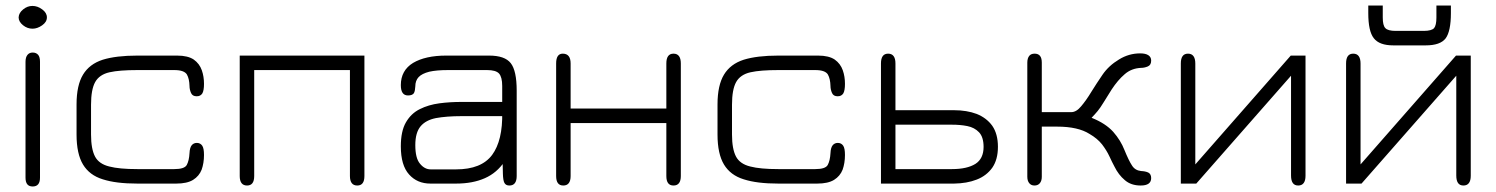

<svg xmlns="http://www.w3.org/2000/svg" viewBox="-20 -664 5424 696"><path d="M98.5 12C98.5 12 98.5 12 98.5 12C81 12 72.5 1.5 72.5 -20C72.5 -20 72.5 -20 72.5 -20C72.5 -20 72.5 -440 72.5 -440C72.5 -451 75 -459.5 79.5 -465C84 -470.5 90 -473.5 98.5 -473.5C98.5 -473.5 98.5 -473.5 98.5 -473.5C107 -473.5 114 -470.5 118.5 -465C123 -459.5 125 -451 125 -440C125 -440 125 -440 125 -440C125 -440 125 -20 125 -20C125 1.5 116 12 98.5 12ZM98 -560C98 -560 98 -560 98 -560C85.5 -560 74 -564 63.5 -572.5C53 -581 47.5 -590.5 47.5 -601C47.5 -601 47.5 -601 47.5 -601C48 -612 53.5 -621.5 64 -630C74.5 -638.5 85.5 -642.5 97.5 -642.5C97.5 -642.5 97.5 -642.5 97.5 -642.5C110 -642.5 121.5 -638.5 133 -630C144.5 -621.5 150 -612 150 -601C150 -601 150 -601 150 -601C150 -589.5 144 -580 132.5 -572C121 -564 109.5 -560 98 -560Z M619 1.5C619 1.5 478 1.5 478 1.5C426.5 1.5 385 -3.5 352.5 -14C320 -24 296.5 -42 281 -67.5C265.5 -93 257.5 -129.5 257.5 -176C257.5 -176 257.5 -176 257.5 -176C257.5 -176 257.5 -285.5 257.5 -285.5C257.5 -332 265.5 -368 281 -393.5C296.5 -419 320 -437 352.5 -447.5C385 -457.5 426.5 -462.5 478 -462.5C478 -462.5 478 -462.5 478 -462.5C478 -462.5 622 -462.5 622 -462.5C648.5 -462.5 668.5 -457.5 682.5 -448C696.5 -438 706 -425 711.5 -409.5C717 -394 719.5 -377.5 719.5 -360C719.5 -360 719.5 -360 719.5 -360C719.5 -344 717.5 -332.5 713.5 -325.5C709 -318.5 702.5 -315 693 -315C693 -315 693 -315 693 -315C682.5 -315 676 -319 672.5 -327C669 -335 667 -343.5 667 -352C667 -352 667 -352 667 -352C666.5 -369.5 663.5 -383.5 657.5 -394C651 -404.5 636 -410 612 -410C612 -410 612 -410 612 -410C612 -410 478 -410 478 -410C435 -410 401.5 -407.5 377 -402C352.5 -396.5 335 -384.5 325 -366.5C315 -348.5 310 -321 310 -284.5C310 -284.5 310 -284.5 310 -284.5C310 -284.5 310 -176.5 310 -176.5C310 -141 315 -114.5 324.5 -96.5C334 -78.5 351.5 -66.5 376 -60.5C400.5 -54 434.5 -51 478 -51C478 -51 478 -51 478 -51C478 -51 612 -51 612 -51C636.5 -51 651.5 -56 657 -66C662.5 -76 666 -90.5 667 -109C667 -109 667 -109 667 -109C667.5 -122.5 670.5 -132 675 -137.5C679.5 -143 686 -146 693.5 -146C693.5 -146 693.5 -146 693.5 -146C702 -146 708.5 -142.5 713 -136C717.5 -129.5 719.5 -118 719.5 -102C719.5 -102 719.5 -102 719.5 -102C719.5 -82.5 716.5 -64.5 711 -49C705 -33.5 694.5 -21 680 -12C665.5 -3 645 1.5 619 1.5C619 1.5 619 1.5 619 1.5Z M875.5 8.5C875.5 8.5 875.5 8.5 875.5 8.5C858 8.5 849 -3 849 -26C849 -26 849 -26 849 -26C849 -26 849 -462.5 849 -462.5C849 -462.5 1301 -462.5 1301 -462.5C1301 -462.5 1301 -26 1301 -26C1301 -3 1292.5 8.5 1275 8.5C1275 8.5 1275 8.5 1275 8.5C1257.5 8.5 1248.5 -3 1248.5 -26C1248.5 -26 1248.5 -26 1248.5 -26C1248.5 -26 1248.5 -410 1248.5 -410C1248.5 -410 901.5 -410 901.5 -410C901.5 -410 901.5 -26 901.5 -26C901.5 -3 893 8.5 875.5 8.5Z M1826.5 8.5C1826.5 8.5 1826.5 8.5 1826.5 8.5C1818 8.5 1812 5.5 1808.5 -1C1805 -7.5 1803.5 -18.5 1803 -34C1802.5 -49.5 1802 -71 1801.5 -98.5C1801.5 -98.5 1801.5 -98.5 1801.5 -98.5C1801.5 -98.5 1809.5 -79.5 1809.5 -79.5C1791 -51.5 1767 -31 1737.5 -18C1708 -5 1673.5 1.5 1633 1.5C1633 1.5 1633 1.5 1633 1.5C1633 1.5 1540 1.5 1540 1.5C1508.5 1.5 1482.5 -9.5 1463 -31.5C1443 -53.5 1433 -87.5 1433 -133.5C1433 -133.5 1433 -133.5 1433 -133.5C1433 -170 1439 -199 1451.5 -220.5C1464 -242 1480.5 -258 1502 -268.5C1523 -279 1546.5 -286 1573 -289.5C1599 -293 1626 -294.5 1653.5 -294.5C1653.5 -294.5 1653.5 -294.5 1653.5 -294.5C1653.5 -294.5 1824 -294.5 1824 -294.5C1824 -294.5 1800.5 -271.5 1800.5 -271.5C1800.5 -271.5 1800.5 -352.5 1800.5 -352.5C1800.5 -374 1796.5 -389 1789 -397.5C1781 -406 1766.5 -410 1745.5 -410C1745.5 -410 1745.5 -410 1745.5 -410C1745.5 -410 1604.5 -410 1604.5 -410C1576 -410 1553.5 -408 1536 -404C1518.5 -399.5 1505.5 -393 1497.5 -384.5C1489.5 -376 1485.5 -364.5 1485.5 -351C1485.5 -351 1485.5 -351 1485.5 -351C1485 -340.5 1483.5 -332 1480.5 -326.5C1477 -321 1470 -318 1459 -318C1459 -318 1459 -318 1459 -318C1441.5 -318 1433 -330.5 1433 -355.5C1433 -355.5 1433 -355.5 1433 -355.5C1433 -391 1448 -418 1477.5 -436C1507 -453.5 1547 -462.5 1597.5 -462.5C1597.5 -462.5 1597.5 -462.5 1597.5 -462.5C1597.5 -462.5 1752.5 -462.5 1752.5 -462.5C1791 -462.5 1817 -453.5 1831.5 -435C1846 -416.5 1853 -383 1853 -335.5C1853 -335.5 1853 -335.5 1853 -335.5C1853 -335.5 1853 -26 1853 -26C1853 -3 1844 8.5 1826.5 8.5ZM1541 -50C1541 -50 1541 -50 1541 -50C1541 -50 1633 -50 1633 -50C1694.5 -50 1738 -67.5 1764 -102.5C1789.5 -137 1802 -188.5 1800.5 -257C1800.5 -257 1800.5 -257 1800.5 -257C1800.5 -257 1816 -243 1816 -243C1816 -243 1653.5 -243 1653.5 -243C1616.5 -243 1585.5 -240.5 1560.5 -236C1535.5 -231 1517 -221 1504.5 -206C1492 -191 1485.5 -168.5 1485.5 -138C1485.5 -138 1485.5 -138 1485.5 -138C1485.5 -106.5 1491 -84 1502.5 -70.5C1513.5 -57 1526.5 -50 1541 -50Z M2022 8.5C2022 8.5 2022 8.5 2022 8.5C2004.5 8.5 1996 -3 1996 -26C1996 -26 1996 -26 1996 -26C1996 -26 1996 -434 1996 -434C1996 -457.5 2004 -469.5 2020 -469.5C2020 -469.5 2020 -469.5 2020 -469.5C2039 -469.5 2048.5 -457.5 2048.5 -434C2048.5 -434 2048.5 -434 2048.5 -434C2048.5 -434 2048.5 -270.5 2048.5 -270.5C2048.5 -270.5 2395.5 -270.5 2395.5 -270.5C2395.5 -270.5 2395.5 -434 2395.5 -434C2395.5 -457.5 2404 -469.5 2421.5 -469.5C2421.5 -469.5 2421.5 -469.5 2421.5 -469.5C2439 -469.5 2448 -457.5 2448 -434C2448 -434 2448 -434 2448 -434C2448 -434 2448 -26 2448 -26C2448 -3 2439 8.5 2421.5 8.5C2421.5 8.5 2421.5 8.5 2421.5 8.5C2404 8.5 2395.5 -3 2395.5 -26C2395.5 -26 2395.5 -26 2395.5 -26C2395.5 -26 2395.5 -218 2395.5 -218C2395.5 -218 2048.5 -218 2048.5 -218C2048.5 -218 2048.5 -26 2048.5 -26C2048.5 -3 2039.5 8.5 2022 8.5Z M2942.5 1.5C2942.5 1.5 2801.5 1.5 2801.5 1.5C2750 1.5 2708.5 -3.5 2676 -14C2643.5 -24 2620 -42 2604.5 -67.5C2589 -93 2581 -129.5 2581 -176C2581 -176 2581 -176 2581 -176C2581 -176 2581 -285.5 2581 -285.5C2581 -332 2589 -368 2604.5 -393.5C2620 -419 2643.5 -437 2676 -447.5C2708.5 -457.5 2750 -462.5 2801.5 -462.5C2801.5 -462.5 2801.5 -462.5 2801.5 -462.5C2801.5 -462.5 2945.5 -462.5 2945.5 -462.5C2972 -462.5 2992 -457.5 3006 -448C3020 -438 3029.5 -425 3035 -409.5C3040.5 -394 3043 -377.5 3043 -360C3043 -360 3043 -360 3043 -360C3043 -344 3041 -332.5 3037 -325.5C3032.5 -318.5 3026 -315 3016.5 -315C3016.5 -315 3016.5 -315 3016.5 -315C3006 -315 2999.5 -319 2996 -327C2992.5 -335 2990.5 -343.5 2990.5 -352C2990.5 -352 2990.5 -352 2990.5 -352C2990 -369.5 2987 -383.5 2981 -394C2974.5 -404.5 2959.5 -410 2935.5 -410C2935.5 -410 2935.5 -410 2935.5 -410C2935.5 -410 2801.5 -410 2801.5 -410C2758.5 -410 2725 -407.5 2700.5 -402C2676 -396.5 2658.5 -384.5 2648.5 -366.5C2638.5 -348.5 2633.5 -321 2633.5 -284.5C2633.5 -284.5 2633.5 -284.5 2633.5 -284.5C2633.5 -284.5 2633.5 -176.5 2633.5 -176.5C2633.5 -141 2638.5 -114.5 2648 -96.5C2657.5 -78.5 2675 -66.5 2699.5 -60.5C2724 -54 2758 -51 2801.5 -51C2801.5 -51 2801.5 -51 2801.5 -51C2801.5 -51 2935.5 -51 2935.5 -51C2960 -51 2975 -56 2980.5 -66C2986 -76 2989.5 -90.5 2990.5 -109C2990.5 -109 2990.5 -109 2990.5 -109C2991 -122.5 2994 -132 2998.5 -137.5C3003 -143 3009.5 -146 3017 -146C3017 -146 3017 -146 3017 -146C3025.5 -146 3032 -142.5 3036.5 -136C3041 -129.5 3043 -118 3043 -102C3043 -102 3043 -102 3043 -102C3043 -82.5 3040 -64.5 3034.5 -49C3028.5 -33.5 3018 -21 3003.5 -12C2989 -3 2968.5 1.5 2942.5 1.5C2942.5 1.5 2942.5 1.5 2942.5 1.5Z M3438.5 1.5C3438.5 1.5 3173.5 1.5 3173.5 1.5C3173.5 1.5 3173.5 -434 3173.5 -434C3173.5 -457.5 3182 -469.5 3199.5 -469.5C3199.5 -469.5 3199.5 -469.5 3199.5 -469.5C3217 -469.5 3226 -457.5 3226 -434C3226 -434 3226 -434 3226 -434C3226 -434 3226 -264.5 3226 -264.5C3226 -264.5 3438.5 -264.5 3438.5 -264.5C3469 -264.5 3496.5 -260 3520.5 -251C3544 -241.5 3563 -227.5 3577 -208C3590.5 -188.5 3597.5 -163 3597.5 -132C3597.5 -132 3597.5 -132 3597.5 -132C3597.5 -100.5 3590.5 -75.5 3577 -56C3563 -36.5 3544 -22 3520.5 -13C3496.5 -3.5 3469 1 3438.5 1.5C3438.5 1.5 3438.5 1.5 3438.5 1.5ZM3226 -212C3226 -212 3226 -51 3226 -51C3226 -51 3431 -51 3431 -51C3467.5 -51 3496 -57.5 3516 -70C3535.5 -82.5 3545.5 -103 3545.5 -131.5C3545.5 -131.5 3545.5 -131.5 3545.5 -131.5C3545.5 -155 3540 -173 3529 -184.5C3518 -196 3504 -203.5 3486.5 -207C3469 -210.5 3450.5 -212 3431 -212C3431 -212 3431 -212 3431 -212C3431 -212 3226 -212 3226 -212Z M3730 8.5C3730 8.5 3730 8.5 3730 8.5C3721.5 8.5 3715.5 5.5 3711 0C3706.5 -5.5 3704 -13 3704 -23.5C3704 -23.5 3704 -23.5 3704 -23.5C3704 -23.5 3704 -437 3704 -437C3704 -447.5 3706.5 -456 3711 -461.5C3715.5 -467 3722 -469.5 3730.5 -469.5C3730.5 -469.5 3730.5 -469.5 3730.5 -469.5C3739 -469.5 3745.5 -467 3750 -461.5C3754.5 -456 3756.5 -447.5 3756.5 -437C3756.5 -437 3756.5 -437 3756.5 -437C3756.5 -437 3756.5 -257.5 3756.5 -257.5C3756.5 -257.5 3863.5 -257.5 3863.5 -257.5C3875.5 -257.5 3887.5 -264.5 3899 -278.5C3910.5 -292 3923.5 -310 3937 -332.5C3937 -332.5 3937 -332.5 3937 -332.5C3948.5 -351 3961.5 -371 3976.5 -393C3991.5 -415 4011.5 -433.5 4036.5 -448.5C4036.5 -448.5 4036.5 -448.5 4036.5 -448.5C4060 -463 4085.5 -470.5 4113 -470.5C4113 -470.5 4113 -470.5 4113 -470.5C4125.5 -470.5 4135.5 -468.5 4142.5 -464C4149.5 -459.5 4153 -453 4153 -444.5C4153 -444.5 4153 -444.5 4153 -444.5C4153 -433.5 4149 -426.5 4140.5 -423C4132 -419.5 4124 -418 4116.5 -418C4116.5 -418 4116.5 -418 4116.5 -418C4093.5 -417 4073.5 -409.5 4057 -395C4040 -380.5 4024.5 -362 4010 -340C4010 -340 4010 -340 4010 -340C3997.5 -320 3987.5 -304 3980 -292C3972.5 -279.5 3965.5 -269.5 3959 -261.5C3952.5 -253.5 3945 -245.5 3937 -237C3937 -237 3937 -237 3937 -237C3971 -223.5 3997 -206.5 4015.5 -186C4033.5 -165.5 4047 -143.5 4056 -120.5C4056 -120.5 4056 -120.5 4056 -120.5C4066.5 -95 4075.5 -76 4083.5 -64C4091 -52 4102 -45.5 4116.5 -44C4116.5 -44 4116.5 -44 4116.5 -44C4126.5 -43.5 4135 -42 4142.5 -38.5C4149.5 -35 4153 -28 4153 -18.5C4153 -18.5 4153 -18.5 4153 -18.5C4153 -0.5 4140.5 8.5 4115 8.5C4115 8.5 4115 8.5 4115 8.5C4091.5 8.5 4072.5 2 4057.5 -11C4042 -24 4029.5 -40.5 4020 -60C4020 -60 4020 -60 4020 -60C4014.5 -70.5 4008 -83 4001.5 -97.5C3995 -111.5 3986 -126 3975 -140.5C3963.5 -155 3948.5 -167.5 3929.5 -178.5C3929.5 -178.5 3929.5 -178.5 3929.5 -178.5C3902 -196 3863 -205 3812 -205C3812 -205 3812 -205 3812 -205C3812 -205 3756.5 -205 3756.5 -205C3756.5 -205 3756.5 -23 3756.5 -23C3756.5 -13 3754 -5.5 3749.5 0C3745 5.5 3738.5 8.5 3730 8.5Z M4686 8.5C4686 8.5 4686 8.5 4686 8.5C4668.5 8.5 4660 -3.5 4660 -28C4660 -28 4660 -28 4660 -28C4660 -28 4660 -389.5 4660 -389.5C4660 -389.5 4316.5 1.5 4316.5 1.5C4316.5 1.5 4260.5 1.5 4260.5 1.5C4260.5 1.5 4260.5 -434 4260.5 -434C4260.5 -457.5 4269 -469.5 4286.5 -469.5C4286.5 -469.5 4286.5 -469.5 4286.5 -469.5C4304 -469.5 4313 -457.5 4313 -433.5C4313 -433.5 4313 -433.5 4313 -433.5C4313 -433.5 4313 -68 4313 -68C4313 -68 4659 -462.5 4659 -462.5C4659 -462.5 4712.5 -462.5 4712.5 -462.5C4712.5 -462.5 4712.5 -27 4712.5 -27C4712.5 -3.5 4703.5 8.5 4686 8.5Z M5285 8.5C5285 8.5 5285 8.5 5285 8.5C5267.5 8.5 5259 -3.5 5259 -28C5259 -28 5259 -28 5259 -28C5259 -28 5259 -389.5 5259 -389.5C5259 -389.5 4915.5 1.5 4915.5 1.5C4915.5 1.5 4859.5 1.5 4859.5 1.5C4859.5 1.5 4859.5 -434 4859.5 -434C4859.5 -457.5 4868 -469.5 4885.5 -469.5C4885.5 -469.5 4885.5 -469.5 4885.5 -469.5C4903 -469.5 4912 -457.5 4912 -433.5C4912 -433.5 4912 -433.5 4912 -433.5C4912 -433.5 4912 -68 4912 -68C4912 -68 5258 -462.5 5258 -462.5C5258 -462.5 5311.5 -462.5 5311.5 -462.5C5311.5 -462.5 5311.5 -27 5311.5 -27C5311.5 -3.5 5302.5 8.5 5285 8.5ZM5148 -499.5C5148 -499.5 5031 -499.5 5031 -499.5C4997 -499.5 4973.5 -508 4960 -525.5C4946.5 -542.5 4940 -573 4940 -616.5C4940 -616.5 4940 -616.5 4940 -616.5C4940 -616.5 4940 -644 4940 -644C4940 -644 4992.5 -644 4992.5 -644C4992.5 -644 4992.5 -600.5 4992.5 -600.5C4992.5 -581.5 4995.5 -568.5 5002 -562C5008 -555.5 5020.5 -552 5039 -552C5039 -552 5039 -552 5039 -552C5039 -552 5141 -552 5141 -552C5160 -552 5172.5 -555.5 5178.5 -562C5184 -568.5 5187 -581.5 5187 -600.5C5187 -600.5 5187 -600.5 5187 -600.5C5187 -600.5 5187 -644 5187 -644C5187 -644 5239.5 -644 5239.5 -644C5239.5 -644 5239.5 -616.5 5239.5 -616.5C5239.5 -572.5 5233 -542 5220.5 -525C5207.5 -508 5183.5 -499.5 5148 -499.5C5148 -499.5 5148 -499.5 5148 -499.5Z"/></svg>

Font: Jura-Fortis-Regular
Style: Regular
Weight: 500
Designer: Daniel Johnson, Alexei Vanyashin, Mirko Velimirovic
Foundry: Daniel Johnson
Version: ""